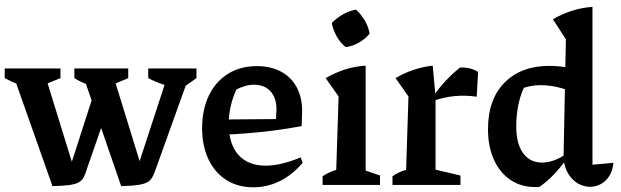

<svg xmlns="http://www.w3.org/2000/svg" viewBox="-31 -786 2638 816"><path d="M484 5 315 -485H444L577 -54H547L688 -485H781L633 -73Q625 -50 617.5 -35Q610 -20 596 -12Q582 -4 556 0Q530 4 484 5ZM192 5 19 -485H155L288 -54H260L376 -414L421 -306L340 -73Q333 -49 325.5 -34Q318 -19 303.5 -11Q289 -3 263 0.5Q237 4 192 5ZM113 -408Q80 -415 49 -426.5Q18 -438 -11 -454V-495H226V-454ZM405 -408Q374 -415 343 -426Q312 -437 285 -454V-495H514V-454ZM739 -408Q703 -414 667 -425.5Q631 -437 599 -454V-495H804V-454Z M1046 10Q980 10 931 -21Q882 -52 855 -109Q828 -166 828 -241Q828 -320 856.5 -379.5Q885 -439 937.5 -472Q990 -505 1061 -505Q1119 -505 1162.5 -482Q1206 -459 1229.5 -416Q1253 -373 1253 -315L1251 -250Q1186 -238 1130.5 -231Q1075 -224 1019.5 -219.5Q964 -215 901 -213V-278L1142 -280L1144 -321Q1144 -370 1118.5 -398Q1093 -426 1048 -426Q1030 -426 1011 -420.5Q992 -415 974 -406Q958 -372 949.5 -334.5Q941 -297 941 -261Q941 -174 982 -128Q1023 -82 1098 -82Q1162 -82 1247 -117L1255 -94Q1212 -43 1158.5 -16.5Q1105 10 1046 10Z M1340 0V-37Q1352 -45 1366.5 -52Q1381 -59 1398 -64L1408 -376L1353 -454Q1391 -476 1433 -490Q1475 -504 1523 -507V-61L1584 -40V0ZM1482 -745Q1504 -725 1519.5 -698.5Q1535 -672 1540 -643Q1522 -621 1494.5 -605Q1467 -589 1438 -586Q1416 -603 1400.5 -630.5Q1385 -658 1379 -688Q1399 -709 1426 -724.5Q1453 -740 1482 -745Z M1995 -375Q1899 -389 1810 -357V-376Q1835 -413 1863.5 -443Q1892 -473 1924 -499Q1945 -500 1964.5 -495.5Q1984 -491 2001 -480ZM1637 0V-37Q1649 -45 1662.5 -52Q1676 -59 1695 -64L1705 -376L1650 -454Q1725 -498 1808 -507L1820 -376V-65L1926 -40V0Z M2244 9Q2184 9 2139 -21Q2094 -51 2068.5 -106.5Q2043 -162 2043 -237Q2043 -364 2113.5 -435Q2184 -506 2303 -506Q2338 -506 2376 -500Q2414 -494 2454 -481L2438 -378Q2350 -424 2267 -424Q2238 -424 2210 -417Q2182 -410 2155 -397L2203 -428Q2183 -391 2173 -345Q2163 -299 2163 -249Q2163 -198 2176.5 -164Q2190 -130 2214.5 -112.5Q2239 -95 2273 -95Q2295 -95 2320.5 -103.5Q2346 -112 2373 -130V-105Q2350 -73 2322.5 -44Q2295 -15 2262 8Q2258 9 2253.5 9Q2249 9 2244 9ZM2477 8Q2451 8 2426.5 -5.5Q2402 -19 2385 -46Q2368 -73 2364 -112L2374 -619L2319 -704Q2356 -726 2397.5 -739.5Q2439 -753 2487 -757V-86L2576 -94Q2573 -61 2558.5 -38Q2544 -15 2522 -3.5Q2500 8 2477 8ZM2416 -765 2415 -766H2416Z"/></svg>

Font: Piazzolla Thin
Style: Bold
Weight: 700
Version: Version 2.005